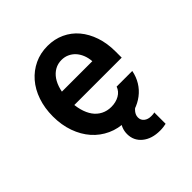

<svg xmlns="http://www.w3.org/2000/svg" viewBox="-195 -685 989 989"><g transform="rotate(-45 300.0 -190.5)"><path d="M128 -237H533V-282Q533 -341.6 516.3 -390.9Q499.6 -440.1 469.8 -475.6Q440 -511 397.8 -530.5Q355.6 -550 305.4 -550Q253 -550 209.7 -529.5Q166.4 -509 134.7 -472.5Q103 -436 85.5 -384.8Q68 -333.5 68 -273.3Q68 -211 86.6 -158.8Q105.2 -106.6 138.1 -69.3Q171 -32 216.7 -11Q262.4 10 316 10Q355.6 10 390.3 -1.5Q425 -13 452.5 -34Q480 -55 498 -84.5Q516 -114 523 -150H409Q400 -124 374.8 -109.5Q349.6 -95 316 -95Q286.2 -95 261.6 -107.5Q237 -120 220.5 -143Q204 -166 195 -199Q186 -232 186 -272.7Q186 -312.6 194.5 -345.3Q203 -378 218.5 -400.5Q234 -423 256 -435.5Q278 -448 305 -448Q327.5 -448 346.2 -439.5Q365 -431 379 -416Q393 -401 402 -379.5Q411 -358 413 -331H128ZM452 164V81Q447 83 440.5 83.5Q434 84 428 84Q404 84 389 72Q374 60 374 40Q374 19 392.5 0.5Q411 -18 452 -36L392 -72Q334 -48 304 -14.5Q274 19 274 61Q274 109 310.5 139Q347 169 407 169Q420 169 431.5 167.5Q443 166 452 164Z"/></g></svg>

Font: CommitMonoV143 ExtLt
Style: Regular
Weight: 200
Monospace: yes
Designer: Eigil Nikolajsen
Foundry: Eigil Nikolajsen
Version: Version 1.143